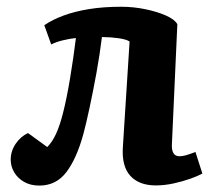

<svg xmlns="http://www.w3.org/2000/svg" viewBox="-20 -549 641 583"><path d="M114.5 -472.5Q139.5 -489.5 173.5 -502Q207.5 -514.5 251 -521.5Q294.5 -528.5 347.5 -528.5Q385.5 -528.5 421.5 -521Q457.5 -513.5 484 -501.8Q510.5 -490 518.5 -475.5L502 -111.5Q501 -93 506.8 -83.8Q512.5 -74.5 525 -74.5Q533.5 -74.5 544.3 -77.5Q555 -80.5 573.5 -87.5L594.5 -22Q581 -14.5 557.8 -6.3Q534.5 2 507 8Q479.5 14 453 14Q402.5 14 376 -14.8Q349.5 -43.5 353 -101L373.5 -423Q364 -429.5 339.5 -433Q315 -436.5 289.5 -436.5Q283 -383.5 272.8 -327.2Q262.5 -271 252 -222Q241.5 -173 233 -141.5Q212.5 -67 181.5 -26.3Q150.5 14.5 99.5 14.5Q72.5 14.5 53 3.2Q33.5 -8 23 -26Q12.5 -44 12.5 -64Q12.5 -90 27.5 -112.3Q42.5 -134.5 65 -145L123.5 -102.5Q138.5 -117.5 150 -142.3Q161.5 -167 171.5 -206.5Q177 -228 182.5 -255.3Q188 -282.5 193 -312.8Q198 -343 202.5 -373.8Q207 -404.5 210.5 -433.5Q194 -432 172.5 -427Q151 -422 135.5 -414Z"/></svg>

Font: Literata
Style: Italic
Weight: 400
Italic angle: -2°
Designer: Latin by Veronika Burian and Jose Scaglione. Greek by Irene Vlachou. Cyrillic by Vera Evstafieva
Foundry: TypeTogether
Version: Version 3.103;gftools[0.9.29]